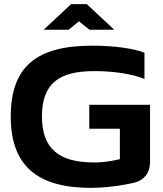

<svg xmlns="http://www.w3.org/2000/svg" viewBox="-20 -900 789 929"><path d="M679 -518V-645C627 -665 537 -679 426 -679C157 -679 32 -578 32 -336C32 -98 161 9 419 9C518 9 616 -12 633 -17C679 -30 706 -65 706 -115V-393H412V-277H560V-130C527 -122 486 -114 436 -114C266 -114 183 -179 183 -337C183 -494 263 -556 436 -556C534 -556 624 -541 679 -518ZM191 -756H312L362 -797L413 -756H533L400 -880H324Z"/></svg>

Font: LT Wave Bold
Style: Regular
Weight: 700
Designer: Daniel Lyons
Version: Version 2.5 (Glyphs App)